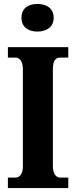

<svg xmlns="http://www.w3.org/2000/svg" viewBox="-20 -953 384 973"><path d="M170 -793C214 -793 252 -815 252 -863C252 -912 214 -933 170 -933C124 -933 89 -912 89 -863C89 -815 124 -793 170 -793ZM20 0H326V-53H285C266 -53 248 -70 248 -110V-600C248 -647 262 -661 285 -661H326V-714H20V-661H59C76 -661 96 -647 96 -601V-109C96 -67 76 -53 59 -53H20Z"/></svg>

Font: Noto Serif Hebrew ExtraCondensed ExtraBold
Style: Regular
Weight: 800
Width: 2
Designer: Monotype Design Team
Foundry: Monotype Imaging Inc.
Version: Version 2.004